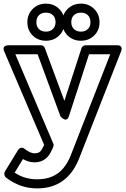

<svg xmlns="http://www.w3.org/2000/svg" viewBox="-98 -814 698 1061"><path d="M-74.2 -528.8Q-75.2 -530.3 -76.2 -532.7Q-77.1 -535.2 -77.9 -541Q-78.6 -546.9 -77.1 -551.5Q-75.7 -556.2 -69.1 -560.1Q-62.5 -564 -50.8 -564H127Q143.6 -564 149.9 -547.9L257.8 -256.8L352.1 -546.9Q354 -554.7 361.1 -559.3Q368.2 -564 376 -564H547.9Q547.9 -563.5 550 -564Q552.2 -564.5 555.2 -563.7Q558.1 -563 561.8 -562.3Q565.4 -561.5 568.1 -558.8Q570.8 -556.2 572.8 -552.7Q574.7 -549.3 574.2 -543.5Q573.7 -537.6 570.8 -529.8L337.9 64.9Q272 227.1 106.9 227.1Q12.7 227.1 -64.9 167Q-72.3 161.1 -73.7 151.1Q-75.2 141.1 -70.8 133.8L1 16.1Q3.9 10.7 9 7.1Q14.2 3.4 22 2.4Q29.8 1.5 38.1 8.8Q69.3 33.2 92.8 33.2Q109.4 33.2 119.6 26.6Q129.9 20 137.2 3.9L146 -13.2ZM-17.1 140.1Q37.6 176.8 106.9 176.8Q174.3 176.8 219.2 145.5Q264.2 114.3 292 46.9L511.2 -514.2H394L283.2 -172.9Q279.3 -160.6 272.9 -156Q266.6 -151.4 260.3 -153.6Q253.9 -155.8 248.3 -159.7Q242.7 -163.6 239.3 -168L235.8 -171.9L109.9 -514.2H-13.2L195.8 -22Q200.7 -12.2 195.8 -1L183.1 25.9Q154.3 83 92.8 83Q60.1 83 28.8 64.9ZM53.2 -690.9Q53.2 -735.4 82.8 -764.6Q112.3 -793.9 155.8 -793.9Q199.7 -793.9 229.2 -764.4Q258.8 -734.9 258.8 -690.9Q258.8 -647 229.2 -617.9Q199.7 -588.9 155.8 -588.9Q111.8 -588.9 82.5 -617.9Q53.2 -647 53.2 -690.9ZM103 -690.9Q103 -667.5 117.4 -653.3Q131.8 -639.2 155.8 -639.2Q179.7 -639.2 194.3 -653.6Q209 -668 209 -690.9Q209 -715.8 194.6 -730Q180.2 -744.1 155.8 -744.1Q131.3 -744.1 117.2 -730Q103 -715.8 103 -690.9ZM275.6 -617.9Q246.1 -647 246.1 -690.9Q246.1 -734.9 275.6 -764.4Q305.2 -793.9 349.1 -793.9Q393.1 -793.9 422.6 -764.4Q452.1 -734.9 452.1 -690.9Q452.1 -647 422.6 -617.9Q393.1 -588.9 349.1 -588.9Q305.2 -588.9 275.6 -617.9ZM295.9 -690.9Q295.9 -668 310.5 -653.6Q325.2 -639.2 349.1 -639.2Q373 -639.2 387.5 -653.3Q401.9 -667.5 401.9 -690.9Q401.9 -715.8 387.7 -730Q373.5 -744.1 349.1 -744.1Q324.7 -744.1 310.3 -730Q295.9 -715.8 295.9 -690.9Z"/></svg>

Font: Trueno Bold Outline
Style: Regular
Weight: 700
Width: 6
Designer: Julieta Ulanovsky
Foundry: Julieta Ulanovsky
Version: Version 3.001b | FøM Fix